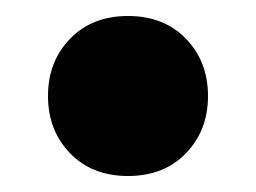

<svg xmlns="http://www.w3.org/2000/svg" viewBox="-20 -210 320 240"><path d="M40 -90Q40 -133 67.5 -161.5Q95 -190 140 -190Q185 -190 212.5 -161.5Q240 -133 240 -90Q240 -47 212.5 -18.5Q185 10 140 10Q95 10 67.5 -18.5Q40 -47 40 -90Z"/></svg>

Font: Taviraj Black
Style: Regular
Weight: 900
Designer: Katatrad Team
Foundry: CadsonDemak
Version: Version 1.030